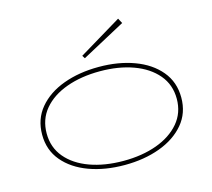

<svg xmlns="http://www.w3.org/2000/svg" viewBox="-108 -883 1134 1025"><g transform="rotate(-15 459.5 -371.0)"><path d="M627 -753 642 -725 401 -595 391 -611ZM844 -259Q844 -174 793 -113.5Q742 -53 655 -21Q568 11 460 11Q351 11 264 -21Q177 -53 126 -113.5Q75 -174 75 -259Q75 -345 126 -406Q177 -467 264 -499Q351 -531 460 -531Q568 -531 655 -499Q742 -467 793 -406Q844 -345 844 -259ZM100 -259Q100 -182 146.5 -126.5Q193 -71 274.5 -41.5Q356 -12 460 -12Q563 -12 644 -41.5Q725 -71 772 -126.5Q819 -182 819 -259Q819 -337 772 -392.5Q725 -448 644 -477.5Q563 -507 460 -507Q356 -507 274.5 -477.5Q193 -448 146.5 -392.5Q100 -337 100 -259Z"/></g></svg>

Font: BhuTuka Expanded One
Style: Regular
Weight: 400
Designer: Erin McLaughlin
Version: Version 1.000; ttfautohint (v1.8.3)